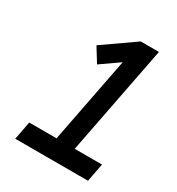

<svg xmlns="http://www.w3.org/2000/svg" viewBox="-160 -757 789 857"><g transform="rotate(30 234.5 -328.0)"><path d="M205.6 -93.8 291.5 -535.6 197.3 -469.7 152.3 -542.5 314.9 -656.2H408.7L299.3 -93.8H439.9L421.9 0H46.9L64.9 -93.8Z"/></g></svg>

Font: Lambda
Style: Italic
Weight: 400
Italic angle: -11°
Designer: GGBotNet
Version: 0.22